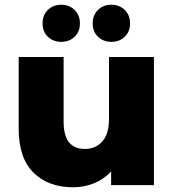

<svg xmlns="http://www.w3.org/2000/svg" viewBox="-20 -783 732 812"><path d="M631 -542V0H450V-58Q420 -25 378 -8Q336 9 289 9Q184 9 121.5 -53Q59 -115 59 -239V-542H249V-270Q249 -209 272 -181Q295 -153 339 -153Q384 -153 412.5 -184.5Q441 -216 441 -281V-542ZM160 -684Q160 -719 182.5 -741Q205 -763 239 -763Q273 -763 295.5 -741Q318 -719 318 -684Q318 -649 295.5 -627.5Q273 -606 239 -606Q205 -606 182.5 -627.5Q160 -649 160 -684ZM372 -684Q372 -719 394.5 -741Q417 -763 451 -763Q485 -763 507.5 -741Q530 -719 530 -684Q530 -649 507.5 -627.5Q485 -606 451 -606Q417 -606 394.5 -627.5Q372 -649 372 -684Z"/></svg>

Font: Idrija
Style: Regular
Weight: 800
Designer: Julieta Ulanovsky
Foundry: Julieta Ulanovsky
Version: Version 7.200